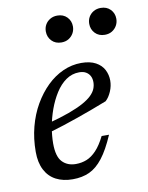

<svg xmlns="http://www.w3.org/2000/svg" viewBox="-77 -702 594 769"><g transform="rotate(-10 220.0 -318.0)"><path d="M256 -407.5Q226.5 -407.5 202.2 -390.5Q178 -373.5 159.8 -344.8Q141.5 -316 129 -281.5Q116.5 -247 110.2 -211.2Q104 -175.5 104 -144.5Q104 -91.5 124.8 -69.8Q145.5 -48 180 -48Q203.5 -48 224 -56.2Q244.5 -64.5 263.5 -84.5Q282.5 -104.5 300.5 -140.5H330.5Q305.5 -82.5 280 -49.8Q254.5 -17 225 -3.5Q195.5 10 157 10Q118 10 89.2 -5Q60.5 -20 45 -50Q29.5 -80 29.5 -123.5Q29.5 -177 42 -225Q54.5 -273 77.5 -312.8Q100.5 -352.5 130.5 -381.8Q160.5 -411 196.2 -427Q232 -443 270 -443Q306 -443 329 -430.5Q352 -418 362.5 -397.5Q373 -377 373 -353.5Q373 -331.5 363.8 -309.8Q354.5 -288 340.5 -275Q310 -263 279.8 -251.8Q249.5 -240.5 218.8 -229.8Q188 -219 157.8 -209.2Q127.5 -199.5 97 -190.5L98.5 -227.5Q149.5 -241 185.8 -254.2Q222 -267.5 245.2 -280.2Q268.5 -293 281.8 -306Q295 -319 300.2 -332Q305.5 -345 305.5 -359Q305.5 -373.5 299.8 -384.2Q294 -395 283.2 -401.2Q272.5 -407.5 256 -407.5ZM207.5 -537.5Q183 -537.5 168 -553.2Q153 -569 153 -591.5Q153 -607 160 -619.2Q167 -631.5 179.8 -639Q192.5 -646.5 209 -646.5Q233.5 -646.5 248.5 -631Q263.5 -615.5 263.5 -593Q263.5 -578 256.5 -565.5Q249.5 -553 237 -545.2Q224.5 -537.5 207.5 -537.5ZM384 -537.5Q359.5 -537.5 344.5 -553.2Q329.5 -569 329.5 -591.5Q329.5 -607 336.5 -619.2Q343.5 -631.5 356.2 -639Q369 -646.5 385.5 -646.5Q410 -646.5 425 -631Q440 -615.5 440 -593Q440 -578 433 -565.5Q426 -553 413.5 -545.2Q401 -537.5 384 -537.5Z"/></g></svg>

Font: Newsreader 17pt
Style: Italic
Weight: 400
Italic angle: -17°
Version: Version 1.003